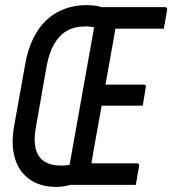

<svg xmlns="http://www.w3.org/2000/svg" viewBox="-20 -728 678 756"><path d="M322 -708Q333 -708 343 -707Q353 -706 362 -704.5Q371 -703 378 -700H392H629Q634 -700 636.5 -697Q639 -694 638 -689Q635 -670 631.5 -652Q628 -634 625 -615H393L361 -618Q353 -620 341.5 -622Q330 -624 316 -624Q274 -624 244 -607Q214 -590 194 -556Q174 -522 164 -470L121 -225Q108 -151 133 -113.5Q158 -76 222 -76Q228 -76 233.5 -76.5Q239 -77 244.5 -77.5Q250 -78 254 -79Q267 -153 280.5 -227.5Q294 -302 307 -376Q320 -450 333.5 -524.5Q347 -599 360 -673H451L443 -662Q439 -643 435.5 -623Q432 -603 429 -583Q418 -520 406.5 -457.5Q395 -395 384 -332.5Q373 -270 361.5 -208Q350 -146 340 -85H519Q524 -85 526.5 -82Q529 -79 528 -74Q524 -55 521 -37Q518 -19 515 0H303Q293 0 280 0Q267 0 236 0L253 -7L290 -9Q256 1 237.5 4.5Q219 8 203 8Q139 8 97 -21.5Q55 -51 39 -104Q23 -157 35 -228L79 -474Q89 -532 110.5 -576Q132 -620 163 -649Q194 -678 234.5 -693Q275 -708 322 -708ZM358 -395H545Q550 -395 553 -392Q556 -389 554 -384Q551 -365 548 -348Q545 -331 542 -312H344Z"/></svg>

Font: Rec Mono Linear
Style: Italic
Weight: 400
Italic angle: -10°
Monospace: yes
Version: Version 1.085; ttfautohint (v1.8.4.7-5d5b)